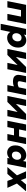

<svg xmlns="http://www.w3.org/2000/svg" viewBox="2372 -2959 781 5565"><g transform="rotate(90 2762.5 -176.5)"><path d="M120 -542H676L568 0H384L461 -394H272L195 0H12Z M849 194H671L818 -541H995L982 -477Q1052 -547 1149 -547Q1242 -547 1300.5 -482Q1359 -417 1359 -310Q1359 -176 1276.5 -84.5Q1194 7 1073 7Q953 7 906 -89ZM1043 -142Q1103 -142 1141 -189Q1179 -236 1179 -299Q1179 -405 1079 -411Q1018 -411 980 -363.5Q942 -316 942 -253Q942 -206 968 -174Q994 -142 1043 -142Z M1509 -542H1692L1631 -247L1922 -542H2094L1986 0H1802L1864 -296L1573 0H1400Z M2555 -542H2738L2630 0H2446L2484 -188Q2424 -162 2351 -162Q2235 -162 2192.2 -207.5Q2149.5 -253 2149.5 -318Q2149.5 -346.5 2156 -380L2188 -542H2372L2338 -378Q2334.5 -360.5 2334.5 -347Q2334.5 -325 2346.8 -312.5Q2359 -300 2396 -300Q2430 -300 2458.5 -308.5Q2487 -317 2512 -330Z M2871 -542H3054L2993 -247L3284 -542H3456L3348 0H3164L3226 -296L2935 0H2762Z M3588 -542H3772L3731 -339H3933L3974 -542H4157L4048 0H3865L3903 -192H3702L3663 0H3480Z M4404 7Q4315 7 4254.5 -56Q4194 -119 4194 -231Q4194 -365 4276 -456Q4358 -547 4479 -547Q4601 -547 4647 -451L4665 -541H4842L4735 0H4557L4570 -64Q4499 7 4404 7ZM4473 -130Q4533 -130 4572 -176.5Q4611 -223 4611 -287Q4611 -335 4585.5 -367Q4560 -399 4510 -399Q4457 -399 4415 -355.5Q4373 -312 4373 -242Q4373 -186 4402.5 -158Q4432 -130 4473 -130Z M5425 0H5224L5163 -165L5021 0H4821L5062 -277L4945 -541H5145L5199 -389L5326 -541H5525L5299 -277Z"/></g></svg>

Font: Argentum Sans
Style: Bold Italic
Weight: 700
Italic angle: -11°
Designer: Julieta Ulanovsky (font), Cristiano Sobral (main changes and remaster)
Foundry: Julieta Ulanovsky (font), Cristiano Sobral (main changes and remaster)
Version: Version 2.007;June 15, 2022;FontCreator 14.0.0.2814 64-bit; 